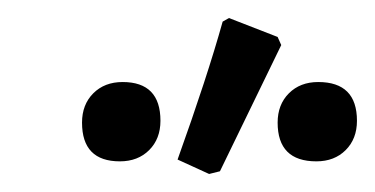

<svg xmlns="http://www.w3.org/2000/svg" viewBox="-20 -733 416 213"><path d="M212 -540 177 -556Q210 -648 227 -709L234 -713L288 -692L292 -683L224 -543ZM113 -554Q71 -554 71 -597Q71 -617 83.5 -629.5Q96 -642 116 -642Q158 -642 158 -599Q158 -579 145.5 -566.5Q133 -554 113 -554ZM331 -554Q288 -554 288 -597Q288 -617 300.5 -629.5Q313 -642 333 -642Q376 -642 376 -599Q376 -579 363.5 -566.5Q351 -554 331 -554Z"/></svg>

Font: Alegreya Sans SC Medium
Style: Italic
Weight: 500
Italic angle: -7°
Designer: Juan Pablo del Peral
Foundry: Huerta Tipografica
Version: Version 2.007